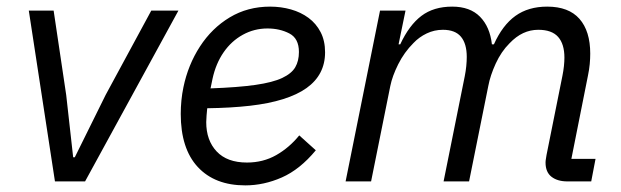

<svg xmlns="http://www.w3.org/2000/svg" viewBox="-20 -548 1876 580"><path d="M237 0H146L67 -516H142L180 -261L201 -73H206L299 -261L437 -516H519Z M721 12Q629 12 577.5 -43.5Q526 -99 526 -204Q526 -224 528 -244.5Q530 -265 534 -284Q548 -352 584 -407.5Q620 -463 674 -495.5Q728 -528 796 -528Q829 -528 859 -519.5Q889 -511 912 -494Q935 -477 948.5 -451Q962 -425 962 -390Q962 -356 948 -329Q934 -302 906 -282Q878 -262 835 -248.5Q792 -235 735 -228.5Q678 -222 606 -221Q605 -211 604 -199Q603 -187 603 -179Q603 -124 634.5 -90.5Q666 -57 726 -57Q775 -57 814.5 -79.5Q854 -102 884 -139L934 -94Q886 -36 831.5 -12Q777 12 721 12ZM788 -462Q748 -462 713.5 -443Q679 -424 655.5 -390Q632 -356 622 -310L616 -281Q699 -284 751.5 -291.5Q804 -299 832.5 -312.5Q861 -326 872 -345Q883 -364 883 -391Q883 -432 854 -447Q825 -462 788 -462Z M1101 0H1024L1128 -516H1205L1184 -414H1189Q1216 -472 1253 -500Q1290 -528 1346 -528Q1400 -528 1430 -497.5Q1460 -467 1466 -414H1472Q1498 -472 1537 -500Q1576 -528 1633 -528Q1698 -528 1730.5 -491Q1763 -454 1763 -386Q1763 -371 1761.5 -354.5Q1760 -338 1756 -319L1706 -68H1779L1766 0H1694Q1664 0 1646 -14Q1628 -28 1628 -57Q1628 -62 1629 -67.5Q1630 -73 1631 -80L1679 -319Q1682 -334 1683.5 -348Q1685 -362 1685 -374Q1685 -415 1666 -436.5Q1647 -458 1606 -458Q1582 -458 1560.5 -448Q1539 -438 1519 -417Q1494 -392 1477.5 -356Q1461 -320 1455 -288L1397 0H1320L1384 -318Q1387 -333 1388.5 -348Q1390 -363 1390 -376Q1390 -416 1372.5 -437Q1355 -458 1318 -458Q1292 -458 1269 -447Q1246 -436 1229 -418Q1201 -390 1183 -354Q1165 -318 1159 -288Z"/></svg>

Font: IBM Plex Sans Var
Style: Italic
Weight: 400
Italic angle: -11.31°
Designer: Mike Abbink, Paul van der Laan, Pieter van Rosmalen
Foundry: Bold Monday
Version: Version 1.001